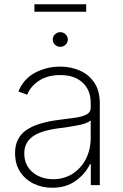

<svg xmlns="http://www.w3.org/2000/svg" viewBox="-20 -864 576 896"><path d="M224.1 12.2Q176.8 12.2 137.2 -6.8Q97.7 -25.9 74 -62Q50.3 -98.1 50.3 -149.9Q50.3 -218.3 99.9 -254.9Q149.4 -291.5 258.3 -305.2Q300.3 -310.1 333 -314.9Q365.7 -319.8 384.5 -330.1Q403.3 -340.3 403.3 -361.3V-383.8Q403.3 -443.4 365.5 -478.5Q327.6 -513.7 261.7 -513.7Q203.1 -513.7 163.1 -488Q123 -462.4 106.9 -421.9L65.9 -437Q89.8 -496.1 143.8 -524.7Q197.8 -553.2 260.7 -553.2Q309.1 -553.2 351.3 -535.2Q393.6 -517.1 419.7 -479Q445.8 -440.9 445.8 -380.9V0H403.8V-98.1H399.9Q378.4 -52.7 333.5 -20.3Q288.6 12.2 224.1 12.2ZM228 -27.8Q279.3 -27.8 318.8 -53.2Q358.4 -78.6 380.9 -122.3Q403.3 -166 403.3 -221.2V-301.8Q386.2 -287.6 344.7 -279.5Q303.2 -271.5 263.2 -266.6Q173.3 -255.9 133.3 -227.5Q93.3 -199.2 93.3 -148.4Q93.3 -92.8 132.1 -60.3Q170.9 -27.8 228 -27.8ZM382.3 -844.2V-809.1H140.6V-844.2ZM261.2 -645.5Q247.1 -645.5 236.6 -655.5Q226.1 -665.5 226.1 -679.7Q226.1 -693.8 236.6 -703.9Q247.1 -713.9 261.2 -713.9Q275.9 -713.9 286.1 -703.9Q296.4 -693.8 296.4 -679.7Q296.4 -665.5 286.1 -655.5Q275.9 -645.5 261.2 -645.5Z"/></svg>

Font: Inter Extra Light
Style: Regular
Weight: 200
Designer: Rasmus Andersson
Foundry: rsms
Version: Version 4.000;git-3c8e0fc